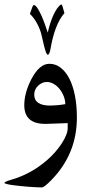

<svg xmlns="http://www.w3.org/2000/svg" viewBox="-45 -609 456 866"><path d="M301.8 -78.6Q301.8 83.5 189.5 200.2Q154.8 236.3 144.5 236.3Q135.3 236.3 119.1 235.6Q103 234.9 84.2 233.4Q65.4 231.9 46.1 230Q26.9 228 11 225.8Q-4.9 223.6 -14.9 220.9Q-24.9 218.3 -24.9 215.8Q-24.9 210.9 4.4 202.1Q48.8 189.5 89.8 167.2Q130.9 145 169.4 111.3Q187 96.2 203.6 77.1Q220.2 58.1 232.9 38.8Q245.6 19.5 252.9 1.5Q260.3 -16.6 260.3 -30.3V-53.7L165 -50.3H158.7Q64.5 -50.3 64.5 -134.8Q64.5 -189 95.7 -250.5Q132.3 -321.3 177.7 -321.3Q205.6 -321.3 228.5 -303.7Q251.5 -286.1 267.8 -254.2Q284.2 -222.2 293 -177.7Q301.8 -133.3 301.8 -78.6ZM249.5 -139.2Q249.5 -157.2 242.4 -175Q235.4 -192.9 223.9 -207.3Q212.4 -221.7 197.3 -230.5Q182.1 -239.3 165.5 -239.3Q154.8 -239.3 144.8 -234.6Q134.8 -230 126.7 -222.4Q118.7 -214.8 114 -204.3Q109.4 -193.8 109.4 -182.6Q109.4 -132.8 181.2 -132.8Q194.3 -132.8 211.4 -134.3Q228.5 -135.7 249.5 -139.2ZM245.6 -549.8Q223.1 -524.4 207.5 -483.2Q191.9 -441.9 183.6 -392.6Q178.7 -362.3 170.4 -362.3Q166 -362.3 161.6 -375Q157.2 -387.7 153.1 -404.5Q148.9 -421.4 145.5 -437.5Q142.1 -453.6 140.1 -460Q131.8 -486.8 118.9 -509Q106 -531.2 89.8 -546.4L101.6 -579.1Q105.5 -585.9 107.4 -586.4Q114.7 -586.4 124 -572.3Q133.3 -558.1 142.1 -538.3Q150.9 -518.6 158.2 -497.6Q165.5 -476.6 170.4 -461.9Q174.8 -481.9 181.2 -502.4Q187.5 -522.9 195.6 -540.5Q203.6 -558.1 212.9 -571.3Q222.2 -584.5 231.4 -589.4Q234.4 -586.9 236.8 -581.1Z"/></svg>

Font: XB Kayhan
Style: Regular
Weight: 400
Designer: Behnam
Foundry: Irmug
Version: Version 7.300 2009